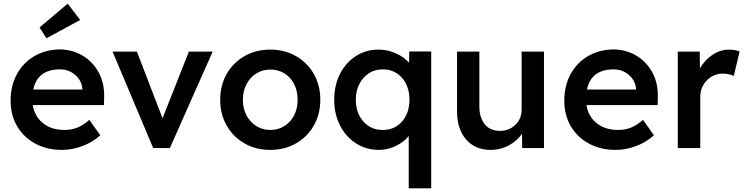

<svg xmlns="http://www.w3.org/2000/svg" viewBox="-20 -809 4072 1049"><path d="M319 10Q236 10 172.5 -24.5Q109 -59 73.5 -119.5Q38 -180 38 -259Q38 -341 72.5 -404Q107 -467 168 -502.5Q229 -538 307 -539Q377 -538 432.5 -504.5Q488 -471 519.5 -412.5Q551 -354 549 -279L548 -235H159Q169 -173 215 -136Q261 -99 332 -99Q369 -99 400.5 -111Q432 -123 468 -154L528 -70Q488 -33 431.5 -11.5Q375 10 319 10ZM308 -430Q185 -430 162 -320H430V-326Q425 -371 390 -400.5Q355 -430 308 -430ZM234 -600 196 -659 350 -789 418 -700Z M817 0 595 -527H728L868 -163L1012 -527H1142L908 0Z M1457 10Q1378 10 1316 -25.5Q1254 -61 1218.5 -123Q1183 -185 1183 -264Q1183 -343 1218.5 -405Q1254 -467 1316 -502.5Q1378 -538 1457 -538Q1535 -538 1597 -502.5Q1659 -467 1694.5 -405Q1730 -343 1730 -264Q1730 -185 1694.5 -123Q1659 -61 1597 -25.5Q1535 10 1457 10ZM1457 -99Q1500 -99 1534 -120.5Q1568 -142 1587 -179Q1606 -216 1606 -264Q1606 -312 1587 -349.5Q1568 -387 1534 -408Q1500 -429 1457 -429Q1414 -429 1380 -407.5Q1346 -386 1326.5 -348.5Q1307 -311 1307 -264Q1307 -216 1326.5 -179Q1346 -142 1380 -120.5Q1414 -99 1457 -99Z M2213 220V-66Q2188 -34 2143.5 -12Q2099 10 2051 10Q1981 10 1925.5 -25.5Q1870 -61 1838 -123Q1806 -185 1806 -264Q1806 -343 1837.5 -405Q1869 -467 1924 -502.5Q1979 -538 2048 -538Q2098 -538 2143 -517.5Q2188 -497 2215 -466L2216 -528H2336V220ZM2071 -99Q2136 -99 2176.5 -145Q2217 -191 2217 -264Q2217 -337 2176.5 -383.5Q2136 -430 2071 -430Q2028 -430 1995 -408.5Q1962 -387 1943 -349.5Q1924 -312 1924 -264Q1924 -192 1965 -145.5Q2006 -99 2071 -99Z M2662 10Q2576 10 2526.5 -47Q2477 -104 2477 -202V-527H2599V-228Q2599 -166 2628.5 -130Q2658 -94 2711 -94Q2762 -94 2796 -127Q2830 -160 2830 -211V-527H2952V0H2833L2832 -78Q2805 -39 2760 -14.5Q2715 10 2662 10Z M3344 10Q3261 10 3197.5 -24.5Q3134 -59 3098.5 -119.5Q3063 -180 3063 -259Q3063 -341 3097.5 -404Q3132 -467 3193 -502.5Q3254 -538 3332 -539Q3402 -538 3457.5 -504.5Q3513 -471 3544.5 -412.5Q3576 -354 3574 -279L3573 -235H3184Q3194 -173 3240 -136Q3286 -99 3357 -99Q3394 -99 3425.5 -111Q3457 -123 3493 -154L3553 -70Q3513 -33 3456.5 -11.5Q3400 10 3344 10ZM3333 -430Q3210 -430 3187 -320H3455V-326Q3450 -371 3415 -400.5Q3380 -430 3333 -430Z M3683 0V-527H3803L3804 -435Q3829 -480 3872 -509Q3915 -538 3963 -538Q3980 -538 3995.5 -535Q4011 -532 4021 -528L3989 -394Q3977 -400 3961.5 -403.5Q3946 -407 3930 -407Q3896 -407 3868 -390.5Q3840 -374 3823 -345.5Q3806 -317 3806 -282V0Z"/></svg>

Font: Readex Pro Medium
Style: Regular
Weight: 500
Designer: Bonnie Shaver-Troup, Thomas Jockin
Foundry: Lexend
Version: Version 1.204; ttfautohint (v1.8.4.7-5d5b)